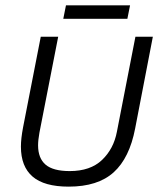

<svg xmlns="http://www.w3.org/2000/svg" viewBox="-20 -687 590 716"><path d="M58 0ZM58 -140Q58 -170 66 -212L132 -550H197L127 -192Q122 -164 122 -145Q122 -97 150 -73Q178 -49 240 -49Q317 -49 360.5 -90.5Q404 -132 416 -196L485 -550H550L484 -208Q463 -98 404 -44.5Q345 9 236 9Q145 9 101.5 -28.5Q58 -66 58 -140ZM455 -617H216L226 -667H465Z"/></svg>

Font: Cambay Devanagari
Style: Italic
Weight: 400
Italic angle: -11°
Designer: Pooja Saxena
Foundry: Pooja Saxena
Version: Version 1.018;PS 001.018;hotconv 1.0.70;makeotf.lib2.5.58329